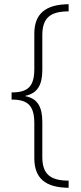

<svg xmlns="http://www.w3.org/2000/svg" viewBox="-20 -734 387 912"><path d="M306 158V124C218 124 181 92 181 12V-155C181 -225 159 -266 101 -277V-279C158 -291 181 -331 181 -401V-567C181 -649 219 -680 306 -680V-714C198 -713 143 -670 143 -574V-407C143 -321 111 -295 35 -295V-261C112 -261 143 -233 143 -148V17C143 114 197 157 306 158Z"/></svg>

Font: Noto Sans SemiCondensed ExtraLight
Style: Regular
Weight: 200
Width: 4
Designer: Monotype Design Team
Foundry: Monotype Imaging Inc.
Version: Version 2.013